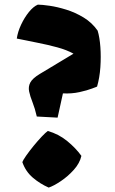

<svg xmlns="http://www.w3.org/2000/svg" viewBox="-20 -807 506 843"><path d="M232.9 -290.5 141.6 -295.4Q133.3 -331.5 122.8 -357.9Q112.3 -384.3 107.9 -405.3Q103.5 -426.3 113 -444.6Q122.6 -462.9 154.8 -482.4L302.7 -571.3Q272.9 -587.9 231.7 -599.1Q190.4 -610.4 144.3 -619.4Q98.1 -628.4 53.7 -637.7Q58.1 -668 72.8 -699Q87.4 -730 106.9 -754.2Q126.5 -778.3 146 -786.6Q164.1 -786.6 197.8 -781.7Q231.4 -776.9 271 -764.6Q310.5 -752.4 347.4 -730Q384.3 -707.5 408.7 -672.4Q417.5 -643.6 420.7 -600.8Q423.8 -558.1 420.7 -512Q417.5 -465.8 406.2 -426.8Q406.2 -426.8 384.8 -418.5Q363.3 -410.2 329.1 -402.6Q294.9 -395 256.3 -397ZM193.8 16.6Q155.8 0 124 -27.1Q92.3 -54.2 78.1 -95.2Q81.1 -104 95 -123.8Q108.9 -143.6 127.4 -166.3Q146 -189 163.3 -207.3Q180.7 -225.6 189.9 -231.9Q236.8 -218.8 274.7 -188Q312.5 -157.2 337.4 -122.6Q330.1 -90.3 304 -61.3Q277.8 -32.2 246.8 -11.5Q215.8 9.3 193.8 16.6Z"/></svg>

Font: Fruktur
Style: Regular
Weight: 400
Designer: Viktoriya Grabowska, Eben Sorkin
Foundry: Viktoriya Grabowska
Version: Version 1.008; ttfautohint (v1.8.4.7-5d5b)